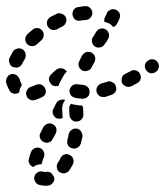

<svg xmlns="http://www.w3.org/2000/svg" viewBox="-32 -292 537 624"><path d="M125 311Q134 310 140 302Q146 295 144 286Q144 285 144 284Q144 283 143 282Q140 278 138 275Q136 273 135 270Q131 268 127 267Q123 266 119 266Q117 267 116 267Q115 267 114 267Q110 266 108 266Q99 263 91 268Q83 272 80 281Q79 285 79 290Q80 294 82 298Q84 302 88 305Q91 308 96 309Q102 311 110 311Q113 312 116 312Q120 312 125 311ZM195 212Q187 207 178 210Q169 213 165 221Q161 230 156 237Q151 244 153 254Q154 263 162 268Q166 270 170 271Q175 272 179 271Q183 270 187 268Q191 265 193 262Q199 253 205 242Q209 234 206 225Q204 216 195 212ZM62 224Q64 214 69 202Q72 194 80 190Q89 186 98 189Q106 192 110 201Q114 209 111 218Q107 227 105 235Q105 237 104 239Q103 241 102 242Q100 242 98 242Q88 243 80 248Q78 249 76 251Q72 249 69 247Q66 244 64 241Q62 237 61 233Q61 228 62 224ZM218 126Q213 126 209 126Q205 127 201 130Q197 132 195 136Q192 140 191 144Q190 153 187 163Q185 172 189 180Q194 188 203 190Q207 191 212 191Q216 190 220 188Q224 185 227 182Q229 178 231 174Q233 163 236 153Q237 144 232 136Q227 128 218 126ZM109 169Q113 171 117 172Q122 172 126 171Q130 170 134 167Q137 164 139 160L149 142Q153 134 151 125Q148 116 140 112Q132 107 123 110Q114 113 109 121L100 139Q95 147 98 156Q101 165 109 169ZM236 52Q234 51 233 51Q220 50 209 48Q203 47 199 45Q196 49 194 53Q192 57 193 62Q193 72 194 82Q194 91 201 97Q208 104 217 103Q226 103 233 96Q239 89 239 80Q238 69 238 59Q237 57 237 55Q237 53 236 52ZM142 61 151 43Q155 36 163 33Q172 30 180 33Q175 39 172 47Q170 55 170 63Q171 73 171 83Q171 87 172 91Q167 94 162 94Q156 94 151 92Q143 87 140 78Q137 69 142 61ZM114 -6Q110 -14 102 -17Q93 -20 84 -16Q76 -12 69 -10Q65 -9 61 -6Q58 -3 56 1Q53 5 53 9Q52 14 54 18Q56 27 64 31Q73 36 82 33Q92 30 104 24Q113 20 116 12Q119 3 114 -6ZM251 24Q248 27 243 28Q239 29 235 29Q223 28 213 26Q203 24 198 17Q193 9 194 0Q195 -5 198 -8Q200 -12 204 -15Q207 -17 212 -18Q216 -19 221 -18Q229 -17 239 -16Q246 -15 252 -10Q258 -5 259 3Q259 5 259 7Q259 7 259 8Q259 8 259 9Q259 13 257 17Q255 21 251 24ZM344 -13Q343 -17 340 -20Q337 -23 333 -25Q329 -27 324 -28Q320 -28 316 -26Q306 -23 298 -21Q289 -18 284 -10Q280 -2 282 7Q283 11 286 15Q289 18 293 21Q297 23 301 23Q306 24 310 23Q320 20 331 16Q339 13 344 5Q348 -4 344 -13ZM-2 1Q-8 -10 -12 -23Q-13 -28 -12 -32Q-12 -36 -9 -40Q-7 -44 -4 -47Q0 -49 4 -51Q13 -53 21 -48Q29 -43 32 -34Q34 -27 37 -21Q38 -19 38 -18Q39 -17 39 -15Q37 -13 36 -10Q31 -2 31 7Q30 8 30 8Q30 9 29 9Q29 10 28 10Q20 14 11 12Q2 9 -2 1ZM425 -35Q426 -39 426 -44Q425 -48 423 -52Q419 -60 410 -63Q401 -66 393 -61Q384 -57 375 -52Q371 -50 368 -47Q365 -43 364 -39Q363 -35 363 -30Q363 -26 365 -22Q370 -14 378 -11Q387 -8 396 -12Q405 -17 414 -22Q418 -24 421 -27Q424 -31 425 -35ZM185 -59Q184 -60 184 -61Q183 -62 182 -63Q179 -66 175 -68Q171 -70 167 -70Q162 -71 158 -69Q154 -68 150 -65L139 -55L135 -51Q128 -45 127 -36Q127 -27 133 -20Q136 -16 140 -14Q144 -12 148 -12Q151 -12 154 -12Q157 -13 159 -14Q160 -21 164 -27L174 -45Q178 -53 184 -58Q185 -58 185 -59ZM484 -73Q485 -77 484 -82Q483 -86 480 -90Q475 -98 466 -99Q457 -101 449 -95Q441 -90 439 -81Q438 -71 443 -64Q448 -56 458 -54Q467 -53 474 -58L475 -59Q479 -61 481 -65Q483 -69 484 -73ZM224 -77Q225 -73 228 -69Q231 -66 235 -63Q243 -59 252 -62Q261 -64 265 -72L275 -90Q279 -98 277 -107Q274 -116 266 -121Q262 -123 258 -123Q253 -124 249 -123Q245 -121 241 -119Q238 -116 235 -112L226 -94Q224 -90 223 -86Q223 -81 224 -77ZM-1 -87Q-3 -91 -3 -95Q-3 -100 -1 -104Q4 -114 10 -124Q12 -128 16 -131Q20 -133 24 -134Q28 -135 33 -135Q37 -134 41 -132Q49 -127 51 -118Q53 -109 49 -101Q44 -93 40 -85Q38 -80 33 -76Q28 -73 22 -72Q19 -73 16 -73Q13 -74 11 -74Q11 -74 11 -74Q10 -74 10 -74Q6 -76 3 -79Q0 -83 -1 -87ZM276 -141Q283 -136 293 -138Q302 -139 307 -147Q313 -154 319 -165Q324 -173 322 -182Q320 -191 312 -196Q304 -201 295 -199Q286 -197 281 -189Q275 -179 271 -173Q265 -165 267 -156Q268 -147 276 -141ZM50 -165Q50 -160 52 -156Q53 -152 56 -149Q63 -142 72 -142Q81 -142 88 -148Q95 -155 102 -161Q109 -167 110 -176Q111 -186 105 -193Q99 -200 89 -201Q80 -201 73 -195Q65 -188 57 -181Q54 -178 52 -173Q50 -169 50 -165ZM123 -206Q128 -198 137 -195Q146 -193 154 -197Q162 -202 171 -206Q179 -210 182 -219Q186 -227 182 -236Q178 -244 169 -247Q160 -251 152 -247Q142 -242 132 -237Q124 -232 121 -223Q119 -214 123 -206ZM313 -244Q313 -245 314 -246L316 -251Q320 -258 329 -261Q337 -264 345 -260Q349 -259 352 -255Q356 -252 357 -248Q359 -244 358 -239Q358 -235 356 -231Q353 -223 349 -216Q347 -212 344 -209Q341 -206 337 -205Q336 -205 336 -205Q336 -204 336 -204Q331 -211 324 -215Q317 -219 308 -221Q308 -221 307 -221Q307 -225 307 -229Q307 -233 309 -236Q311 -239 312 -242Q312 -243 313 -244ZM207 -260Q205 -256 204 -252Q203 -247 204 -243Q205 -234 213 -228Q221 -223 230 -225Q239 -227 248 -227Q257 -228 263 -236Q269 -243 268 -252Q267 -261 260 -267Q253 -273 244 -272Q233 -271 222 -269Q217 -268 213 -266Q210 -263 207 -260Z"/></svg>

Font: FRB American Cursive Guidelines Arrows Dashed Extrabold
Style: Bold Italic
Weight: 800
Italic angle: -25°
Version: Version 2.0;Modular Font Editor K font №1